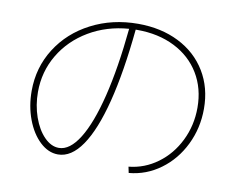

<svg xmlns="http://www.w3.org/2000/svg" viewBox="-75 -789 1089 881"><g transform="rotate(10 469.0 -349.0)"><path d="M835 -358.4Q835 -448.2 793.2 -517.1Q751.5 -585.9 675.8 -624Q600.1 -662.1 501 -662.1H493.7Q474.1 -461.4 438.5 -321.5Q402.8 -181.6 353 -108.9Q303.2 -36.1 241.2 -36.1Q196.3 -36.1 157.2 -72.8Q118.2 -109.4 95.2 -170.7Q72.3 -231.9 72.3 -302.7Q72.3 -411.6 128.4 -500.2Q184.6 -588.9 282.7 -639.6Q380.9 -690.4 501 -690.4Q607.9 -690.4 690.7 -648.9Q773.4 -607.4 819.3 -532Q865.2 -456.5 865.2 -358.4Q865.2 -268.1 827.1 -190.4Q789.1 -112.8 723.1 -64.5Q657.2 -16.1 576.2 -8.8L570.3 -37.1Q644 -44.4 704.6 -88.9Q765.1 -133.3 800 -204.3Q835 -275.4 835 -358.4ZM240.2 -66.4Q291 -66.4 335.2 -137.2Q379.4 -208 412.4 -341.8Q445.3 -475.6 463.4 -660.6Q360.4 -652.8 277.8 -604Q195.3 -555.2 148.4 -476.3Q101.6 -397.5 101.6 -302.7Q101.6 -241.2 120.8 -186.5Q140.1 -131.8 172.1 -99.1Q204.1 -66.4 240.2 -66.4Z"/></g></svg>

Font: Pretendard Thin
Style: Regular
Weight: 100
Designer: Base glyphs from Inter by Rasmus Andersson; Hangeul glyphs from Noto Sans CJK(Source Han Sans) by Jang Soo-young and Kan
Foundry: Kil Hyung-jin
Version: Version 1.309